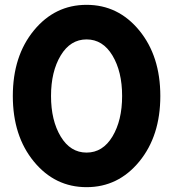

<svg xmlns="http://www.w3.org/2000/svg" viewBox="-20 -762 716 794"><path d="M120 -636Q207 -742 338 -742Q469 -742 556 -636Q643 -530 643 -365Q643 -200 556 -94Q469 12 338 12Q207 12 120 -94Q33 -200 33 -365Q33 -530 120 -636ZM445 -532.5Q405 -599 338 -599Q271 -599 231 -532.5Q191 -466 191 -365Q191 -264 231 -197.5Q271 -131 338 -131Q405 -131 445 -197.5Q485 -264 485 -365Q485 -466 445 -532.5Z"/></svg>

Font: Freely
Style: Bold
Weight: 700
Designer: Kris Sowersby
Foundry: Klim Type Foundry
Version: Version 1.006;hotconv 1.0.113;makeotfexe 2.5.65598;200799169